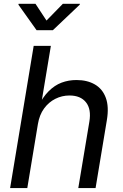

<svg xmlns="http://www.w3.org/2000/svg" viewBox="-20 -962 631 982"><path d="M173.8 -327.1 119.6 0H31.7L152.3 -727.5H240.2L188 -413.6H172.9Q198.2 -464.8 228.8 -495.4Q259.3 -525.9 294.9 -539.3Q330.6 -552.7 371.1 -552.7Q426.3 -552.7 465.3 -530Q504.4 -507.3 521.2 -461.7Q538.1 -416 526.4 -346.7L468.8 0H380.4L437 -339.4Q447.8 -403.3 419.9 -438.5Q392.1 -473.6 335.4 -473.6Q296.9 -473.6 262.9 -456.5Q229 -439.5 205.3 -407Q181.6 -374.5 173.8 -327.1ZM161.6 -942.4 217.8 -856.9 301.3 -942.4H388.7L387.7 -938L250.5 -807.6H167L74.2 -938L75.2 -942.4Z"/></svg>

Font: Inter
Style: Italic
Weight: 400
Italic angle: -9.3988°
Designer: Rasmus Andersson
Foundry: rsms
Version: Version 4.001;git-66647c0bb